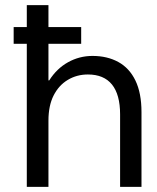

<svg xmlns="http://www.w3.org/2000/svg" viewBox="-20 -725 610 745"><path d="M33 -555V-620H295V-555ZM84 0V-705H168V-413H171Q200 -459 244 -483.5Q288 -508 339 -508Q396 -508 439 -484.5Q482 -461 505.5 -412.5Q529 -364 529 -290V0H446V-281Q446 -358 414.5 -397Q383 -436 321 -436Q278 -436 243 -415Q208 -394 188 -354.5Q168 -315 168 -257V0Z"/></svg>

Font: DM Sans 36pt
Style: Regular
Weight: 400
Designer: Colophon Foundry, Jonny Pinhorn
Foundry: Colophon Foundry
Version: Version 4.004;gftools[0.9.30]